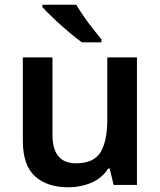

<svg xmlns="http://www.w3.org/2000/svg" viewBox="-20 -786 682 816"><path d="M562 -542V0H463L446 -70H440Q413 -28 367.5 -9Q322 10 271 10Q180 10 128.5 -37Q77 -84 77 -188V-542H203V-213Q203 -92 303 -92Q379 -92 407.5 -139.5Q436 -187 436 -277V-542ZM304 -766Q317 -744 336 -716.5Q355 -689 375.5 -663Q396 -637 411 -619V-606H328Q303 -624 270 -652Q237 -680 206.5 -709Q176 -738 160 -756V-766Z"/></svg>

Font: Noto Sans Bassa Vah SemiBold
Style: Regular
Weight: 600
Designer: Monotype Design Team
Foundry: Monotype Imaging Inc.
Version: Version 2.002; ttfautohint (v1.8.4.7-5d5b)